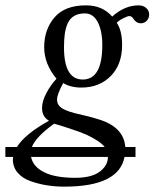

<svg xmlns="http://www.w3.org/2000/svg" viewBox="-41 -459 577 717"><path d="M415 -291Q415 -218 372.5 -175Q330 -132 263 -132Q222 -132 195 -149Q172 -106 172 -88Q172 -74 179.5 -64.5Q187 -55 203.5 -48Q220 -41 236 -37Q252 -33 279.5 -26.5Q307 -20 325 -14Q421 14 427 90H465V127H424Q403 238 199 238Q165 238 134 233Q103 228 73 217.5Q43 207 25 186Q7 165 7 136Q7 132 8 127H-21V90H22Q53 41 142 -8Q116 -23 116 -56Q116 -81 132.5 -112Q149 -143 170 -165Q124 -220 124 -283Q124 -349 162.5 -394Q201 -439 280 -439Q342 -439 378 -397Q424 -439 477 -439Q494 -439 505 -429Q516 -419 516 -405Q516 -391 507 -381.5Q498 -372 485 -372Q468 -372 457 -389Q451 -399 442 -399Q436 -399 420.5 -391.5Q405 -384 395 -374Q415 -345 415 -291ZM341 -291Q341 -344 324 -376.5Q307 -409 276 -409Q252 -409 236 -399.5Q220 -390 212 -372Q204 -354 201 -333Q198 -312 198 -282Q198 -162 268 -162Q341 -162 341 -291ZM350 90Q333 68 282 44Q259 34 218 20.5Q177 7 161 3Q93 52 78 90ZM362 127H75Q82 163 123.5 184Q165 205 240 205Q301 205 331.5 182Q362 159 362 127Z"/></svg>

Font: Linux Libertine O
Style: Italic
Weight: 400
Italic angle: -12°
Designer: Philipp H. Poll
Foundry: Philipp H. Poll
Version: Version 5.1.6